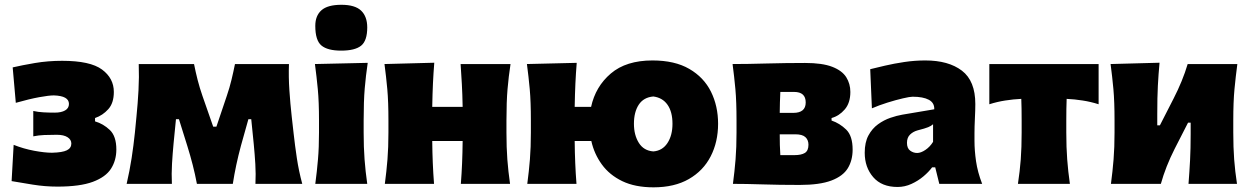

<svg xmlns="http://www.w3.org/2000/svg" viewBox="-20 -768 5222 802"><path d="M220 11.5Q168 11.5 116.8 3.2Q65.5 -5 28.5 -11.5L37 -163Q78.5 -146.5 122.8 -138.2Q167 -130 197 -130Q240.5 -131 259.2 -140.2Q278 -149.5 278 -168.5Q278 -184.5 262.2 -194.8Q246.5 -205 217 -205Q188 -205 164.5 -204Q141 -203 119 -198.5V-304.5Q139 -300 161 -298.8Q183 -297.5 208.5 -297.5Q236 -297.5 252 -306.8Q268 -316 268 -334Q268 -367.5 205 -369.5Q184.5 -369.5 143.5 -362Q102.5 -354.5 46 -338.5L33 -486.5Q71.5 -495.5 126 -504.8Q180.5 -514 239.5 -514Q357 -514 406.2 -477.5Q455.5 -441 455.5 -384Q455.5 -337.5 432.2 -311.8Q409 -286 377 -275V-261Q411.5 -251 438.8 -225Q466 -199 466 -143.5Q466 -98.5 443.8 -63.5Q421.5 -28.5 367.8 -8.5Q314 11.5 220 11.5Z M509 0Q521.5 -54 529.8 -107.5Q538 -161 543.5 -214L550 -281Q555.5 -335.5 558.5 -390.8Q561.5 -446 559.5 -500.5H790.5Q797 -467.5 805.5 -434.2Q814 -401 825.5 -368L870.5 -239H884L927.5 -368Q939 -401.5 947 -434.8Q955 -468 961.5 -500.5H1187Q1185 -447 1188.8 -391Q1192.5 -335 1198.5 -281.5L1206.5 -210.5Q1212 -160.5 1220 -107.2Q1228 -54 1242.5 0H1047Q1049 -41.5 1046.5 -83Q1044 -124.5 1040 -165.5L1029.5 -270H1017.5L986.5 -159.5Q964.5 -78 952.5 0H802.5Q795 -40 785 -79Q775 -118 763 -156.5L727.5 -270H715L705 -168.5Q701 -126 698.5 -84Q696 -42 698 0Z M1297 0Q1304 -52.5 1308.2 -102.2Q1312.5 -152 1312.5 -214.5V-264.5Q1312.5 -343 1307.5 -395.5Q1302.5 -448 1295.5 -500.5L1516 -505.5Q1508 -452 1503.5 -398.5Q1499 -345 1499 -264.5V-214.5Q1499 -152 1502.8 -102.2Q1506.5 -52.5 1514 0ZM1405 -556.5Q1348.5 -556.5 1322.8 -577.8Q1297 -599 1297 -660Q1297 -702.5 1322.8 -725.2Q1348.5 -748 1406 -748Q1463 -748 1488.5 -723.5Q1514 -699 1514 -653.5Q1514 -597.5 1488.2 -577Q1462.5 -556.5 1405 -556.5Z M1587.5 0Q1594.5 -52.5 1598.5 -102.2Q1602.5 -152 1602.5 -214.5V-264.5Q1602.5 -343 1597.8 -395.5Q1593 -448 1586 -500.5L1794 -506Q1790.5 -462.5 1788.5 -419.8Q1786.5 -377 1785.5 -321.5H1912.5Q1911.5 -375.5 1909.2 -416.8Q1907 -458 1904 -500.5H2112.5Q2104.5 -448 2100 -395.5Q2095.5 -343 2095.5 -264.5V-214.5Q2095.5 -152 2099.2 -102.2Q2103 -52.5 2110.5 0H1905Q1908.5 -45 1910.2 -87.2Q1912 -129.5 1912.5 -179H1785.5Q1786 -129.5 1787.8 -87.2Q1789.5 -45 1793 0Z M2182.5 0Q2189.5 -52.5 2193.5 -102.2Q2197.5 -152 2197.5 -214.5V-264.5Q2197.5 -343 2192.8 -395.5Q2188 -448 2181 -500.5L2389 -505.5Q2385.5 -462 2383.5 -419.5Q2381.5 -377 2380.5 -321.5H2449Q2467.5 -406.5 2531.5 -461Q2595.5 -515.5 2705.5 -515.5Q2798.5 -515.5 2859.2 -480.2Q2920 -445 2949.8 -385Q2979.5 -325 2979.5 -251Q2979.5 -175 2948.5 -114.8Q2917.5 -54.5 2857.2 -20Q2797 14.5 2710 14.5Q2633 14.5 2579.5 -11.2Q2526 -37 2494 -81Q2462 -125 2450 -179H2380.5Q2381 -129.5 2382.8 -87.2Q2384.5 -45 2388 0ZM2709 -135.5Q2747 -138.5 2768 -170.5Q2789 -202.5 2789 -251Q2789 -301 2768.2 -330.5Q2747.5 -360 2709 -365Q2668.5 -361.5 2648.2 -330.8Q2628 -300 2628 -251Q2628 -204 2648.5 -171.2Q2669 -138.5 2709 -135.5Z M3041.5 0Q3048.5 -52.5 3052.5 -102.2Q3056.5 -152 3056.5 -214.5V-264.5Q3056.5 -343 3051.8 -395.5Q3047 -448 3040 -500.5Q3101.5 -500.5 3182.5 -502.8Q3263.5 -505 3343 -505Q3415 -505 3456.2 -489Q3497.5 -473 3514.8 -445.5Q3532 -418 3532 -384Q3532 -338 3508.5 -310.8Q3485 -283.5 3453.5 -275V-264.5Q3487.5 -253 3514.5 -226.8Q3541.5 -200.5 3541.5 -143Q3541.5 -98.5 3521.5 -65.5Q3501.5 -32.5 3453 -14Q3404.5 4.5 3320 4.5Q3233.5 4.5 3164.2 2.2Q3095 0 3041.5 0ZM3239.5 -384Q3238.5 -361.5 3237.8 -340.2Q3237 -319 3237 -296.5H3293.5Q3345.5 -296.5 3345.5 -340Q3345.5 -384 3297 -384ZM3239.5 -120H3298Q3327 -120 3342 -129.2Q3357 -138.5 3357 -163.5Q3357 -183.5 3344.2 -195.2Q3331.5 -207 3302 -207H3237Q3237 -183.5 3237.5 -162.8Q3238 -142 3239.5 -120Z M3729 13Q3663 13 3627.5 -28Q3592 -69 3592 -130Q3592 -173.5 3607.5 -202.2Q3623 -231 3647.5 -248.8Q3672 -266.5 3699 -275.8Q3726 -285 3749 -289L3882.5 -311.5Q3883.5 -338.5 3859.8 -351.2Q3836 -364 3792 -364Q3780.5 -364 3751.5 -357.2Q3722.5 -350.5 3687.2 -339.5Q3652 -328.5 3622 -315.5L3615 -479Q3639.5 -485 3676.8 -493.8Q3714 -502.5 3757.5 -509Q3801 -515.5 3845 -515.5Q3942 -515.5 3998 -472.8Q4054 -430 4054 -333.5Q4054 -308 4052.2 -272.8Q4050.5 -237.5 4050.5 -211.5V-180Q4050.5 -139.5 4057 -94.5Q4063.5 -49.5 4082.5 0H3903.5L3886.5 -69H3873.5Q3859.5 -50 3837.2 -31.2Q3815 -12.5 3787.2 0.2Q3759.5 13 3729 13ZM3811 -129Q3826.5 -129 3845.5 -141.8Q3864.5 -154.5 3877.5 -175.5V-249Q3870 -242 3857.2 -236.8Q3844.5 -231.5 3813 -223.5Q3794.5 -218.5 3781.5 -206Q3768.5 -193.5 3768.5 -171.5Q3768.5 -148.5 3781.8 -138.8Q3795 -129 3811 -129Z M4232 0Q4240 -52.5 4243.8 -102.2Q4247.5 -152 4247.5 -214.5V-264.5Q4247.5 -317.5 4246 -355Q4213 -353.5 4179.2 -348.2Q4145.5 -343 4112.5 -332.5V-500.5H4569V-332.5Q4536 -343 4502.2 -348.2Q4468.5 -353.5 4435.5 -355Q4434 -317.5 4434 -264.5V-214.5Q4434 -152 4437.8 -102.2Q4441.5 -52.5 4449 0Z M4620.5 0Q4627.5 -52.5 4631.5 -102.2Q4635.5 -152 4635.5 -214.5V-264.5Q4635.5 -343 4630.8 -395.5Q4626 -448 4619 -500.5L4823.5 -506Q4819 -458 4816.5 -410.2Q4814 -362.5 4814 -291.5V-244.5H4825L4882 -356Q4900.5 -392 4915.5 -428.5Q4930.5 -465 4941 -500.5H5148.5Q5141.5 -448 5136.5 -395.5Q5131.5 -343 5131.5 -264.5V-214.5Q5131.5 -152 5135.2 -102.2Q5139 -52.5 5147 0H4944.5Q4948.5 -51 4951 -99Q4953.5 -147 4953.5 -208V-255.5H4942.5L4886.5 -146Q4868 -109.5 4853.5 -72.8Q4839 -36 4829 0Z"/></svg>

Font: Commissioner Flair ExtraBold
Style: Regular
Weight: 800
Designer: Kostas Bartsokas
Foundry: Kostas Bartsokas
Version: Version 1.000; ttfautohint (v1.8.3)